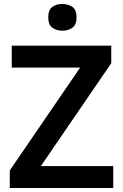

<svg xmlns="http://www.w3.org/2000/svg" viewBox="-20 -943 617 963"><path d="M548 0H29V-88L382 -604H39V-714H538V-626L185 -110H548ZM293 -923Q322 -923 343 -908.5Q364 -894 364 -856Q364 -819 343 -804Q322 -789 293 -789Q263 -789 242.5 -804Q222 -819 222 -856Q222 -894 242.5 -908.5Q263 -923 293 -923Z"/></svg>

Font: Noto Sans Nag Mundari SemiBold
Style: Regular
Weight: 600
Version: Version 1.000